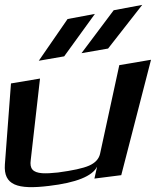

<svg xmlns="http://www.w3.org/2000/svg" viewBox="-51 -743 644 787"><path d="M150 19C261 6 328 -21 347 -60L336 -11L446 -25L568 -498L438 -476L359 -112C354 -91 339 -75 314 -64C289 -53 246 -44 187 -36C161 -33 139 -32 122 -33C83 -36 70 -52 75 -87L113 -421L-6 -401L-31 -69C-37 16 20 35 150 19ZM212 -512 338 -686 226 -665 108 -494ZM392 -544 532 -723 415 -701 283 -525Z"/></svg>

Font: Gamestation Warped
Style: Italic
Weight: 400
Designer: Jonas Hecksher
Foundry: Jonas Hecksher, Playtypeª, e-types AS
Version: Version 1.003